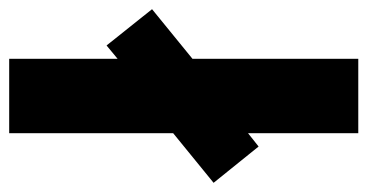

<svg xmlns="http://www.w3.org/2000/svg" viewBox="-239 -589 800 418"><g transform="rotate(90 161.0 -380.0)"><path d="M80 0V-236L51 -212L-28 -311L80 -399V-760H242V-520L271 -543L350 -445L242 -357V0Z"/></g></svg>

Font: Noto Sans Gurmukhi UI ExtraCondensed Black
Style: Regular
Weight: 900
Width: 2
Designer: Jelle Bosma - Monotype Design Team
Foundry: Monotype Imaging Inc.
Version: Version 2.004; ttfautohint (v1.8.4.7-5d5b)